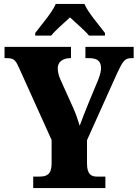

<svg xmlns="http://www.w3.org/2000/svg" viewBox="-20 -951 697 971"><path d="M158 -784V-771H239C257 -795 306 -837 334 -863C360 -839 416 -790 430 -771H511V-784C483 -822 426 -886 407 -931H262C243 -886 186 -822 158 -784ZM148 0H513V-58H470C443 -58 420 -68 420 -124V-242L572 -580C601 -642 611 -657 645 -657H656V-714H412V-657H429C471 -657 491 -643 491 -606C491 -598 489 -578 476 -546L429 -433C412 -390 395 -349 383 -315C373 -346 366 -370 350 -406L285 -550C276 -570 272 -591 272 -606C272 -638 298 -657 336 -657H339V-714H3V-657H15C53 -657 60 -644 78 -604L241 -243V-125C241 -69 217 -58 180 -58H148Z"/></svg>

Font: Noto Serif Armenian Condensed Black
Style: Regular
Weight: 900
Width: 3
Designer: Monotype Design Team
Foundry: Monotype Imaging Inc.
Version: Version 2.008